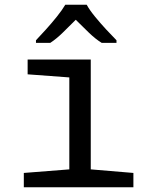

<svg xmlns="http://www.w3.org/2000/svg" viewBox="-20 -786 640 806"><path d="M80 0V-60L271 -75V-461L96 -474V-536H361V-75L540 -60V0ZM131 -617Q150 -637 173.5 -663Q197 -689 219 -716.5Q241 -744 254 -766H344Q356 -744 378.5 -716.5Q401 -689 425.5 -662.5Q450 -636 469 -617V-606H407Q381 -622 353 -649Q325 -676 298 -703Q271 -676 244 -649.5Q217 -623 191 -606H131Z"/></svg>

Font: Noto Sans Mono
Style: Regular
Weight: 400
Designer: Monotype Design Team
Foundry: Monotype Imaging Inc.
Version: Version 2.014